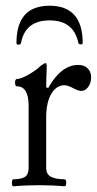

<svg xmlns="http://www.w3.org/2000/svg" viewBox="-20 -654 344 678"><path d="M38.1 -502Q38.1 -633.8 154.8 -633.8Q272 -633.8 272 -502Q272 -497.1 265.1 -497.3Q258.3 -497.6 256.8 -502Q240.2 -582 155.8 -582Q68.8 -582 54.2 -502Q52.7 -496.6 45.4 -496.3Q38.1 -496.1 38.1 -502ZM27.8 3.9Q22 3.9 22 -8.5Q22 -21 27.8 -21Q55.7 -21 68.4 -29.5Q81.1 -38.1 81.1 -61V-279.8Q81.1 -349.1 40 -349.1Q33.2 -349.1 33.2 -362.1Q33.2 -375 40 -375Q53.7 -375 81.3 -390.9Q108.9 -406.7 124 -421.9Q137.2 -431.2 141.1 -431.2Q145 -431.2 145 -418Q143.1 -370.1 143.1 -346.2L149.9 -342.8Q195.8 -424.8 256.8 -424.8Q277.3 -424.8 289.6 -412.6Q301.8 -400.4 301.8 -380.9Q301.8 -360.8 291.5 -346.9Q281.2 -333 267.1 -333Q255.9 -333 240.2 -341.8Q219.7 -353 208 -353Q178.7 -353 160.9 -322.3Q143.1 -291.5 143.1 -238.8V-61Q143.1 -38.6 159.9 -29.8Q176.8 -21 207 -21Q213.9 -21 213.9 -8.5Q213.9 3.9 207 3.9Q167.5 0 118.2 0Q68.8 0 27.8 3.9Z"/></svg>

Font: Junicode SmCond Light
Style: Regular
Weight: 300
Width: 4
Designer: Peter S. Baker
Version: Version 2.206